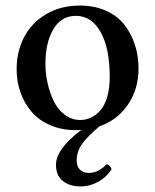

<svg xmlns="http://www.w3.org/2000/svg" viewBox="-20 -460 560 693"><path d="M253.9 -402.8Q200.7 -402.8 172.4 -354.2Q144 -305.7 144 -230Q144 -195.3 151.6 -160.6Q159.2 -126 173.8 -95.5Q188.5 -64.9 213.6 -45.9Q238.8 -26.9 270 -26.9Q289.6 -26.9 307.6 -35.2Q325.7 -43.5 341.6 -60.8Q357.4 -78.1 366.7 -109.4Q376 -140.6 376 -182.1Q376 -286.6 343 -344.7Q310.1 -402.8 253.9 -402.8ZM382.8 150.9Q362.8 181.2 332.8 197Q302.7 212.9 271 212.9Q231.4 212.9 206.8 193.4Q182.1 173.8 182.1 134.8Q182.1 77.6 273.9 8.8Q267.1 9.8 253.9 9.8Q203.1 9.8 161.6 -8.1Q120.1 -25.9 94 -56.4Q67.9 -86.9 54 -126.2Q40 -165.5 40 -210Q40 -273.9 66.9 -325.7Q93.8 -377.4 146.2 -408.7Q198.7 -439.9 268.1 -439.9Q320.8 -439.9 362.3 -421.4Q403.8 -402.8 429 -370.6Q454.1 -338.4 467 -298.3Q480 -258.3 480 -212.9Q480 -138.7 442.1 -82.8Q404.3 -26.9 338.9 -3.9Q295.4 32.7 276.1 59.8Q256.8 86.9 256.8 120.1Q256.8 140.1 268.3 152.1Q279.8 164.1 301.8 164.1Q334 164.1 365.2 132.8Q377.4 135.3 382.8 150.9Z"/></svg>

Font: Common Serif Medium
Style: Regular
Weight: 500
Designer: Philipp H. Poll, Khaled Hosny
Foundry: Stefan Peev, Context Ltd.
Version: Version 1.026